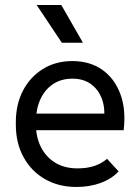

<svg xmlns="http://www.w3.org/2000/svg" viewBox="-20 -734 553 764"><path d="M284 10Q213 10 158.5 -21.5Q104 -53 73.5 -109Q43 -165 43 -238V-248Q43 -318 71 -372.5Q99 -427 150 -459Q201 -491 268 -491Q337 -491 386 -457Q435 -423 458.5 -361Q482 -299 472 -216H101V-282H429L393 -247Q400 -302 385.5 -340.5Q371 -379 341 -400Q311 -421 269 -421Q223 -421 190.5 -399Q158 -377 140.5 -338.5Q123 -300 123 -248V-238Q123 -188 143 -148.5Q163 -109 200 -86.5Q237 -64 288 -64Q326 -64 355 -73.5Q384 -83 406 -102L452 -52Q424 -22 380.5 -6Q337 10 284 10ZM226 -564 126 -714H224L310 -564Z"/></svg>

Font: SUSE Thin
Style: Regular
Weight: 400
Version: Version 1.000